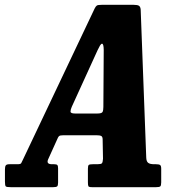

<svg xmlns="http://www.w3.org/2000/svg" viewBox="-78 -775 748 795"><path d="M-57.5 -23V-73.5Q-57.5 -85 -54.2 -90Q-51 -95 -38.5 -95H-5Q8 -95 10 -99.8Q12 -104.5 16.5 -113L314 -740Q318.5 -749 323 -752Q327.5 -755 342.5 -755H476Q491.5 -755 497.5 -751Q503.5 -747 504.5 -735.5L527.5 -123Q528 -106.5 535.5 -100.8Q543 -95 560.5 -95H567.5Q579.5 -95 584.5 -92Q589.5 -89 589.5 -76.5V-20Q589.5 -6.5 585.5 -3.2Q581.5 0 568.5 0H302.5Q290 0 288 -4Q286 -8 286 -20.5V-76.5Q286 -89.5 289.8 -92.2Q293.5 -95 306.5 -95H325Q340.5 -95 344 -99Q347.5 -103 348.5 -117.5L347 -197.5Q347 -209 341 -212Q335 -215 321 -215H193Q179.5 -215 172.5 -214Q165.5 -213 161.5 -204L121 -114.5Q113 -95 137 -95H146Q156 -95 159.2 -91.8Q162.5 -88.5 162.5 -78V-19Q162.5 -6.5 158.5 -3.2Q154.5 0 142.5 0H-34Q-50.5 0 -54 -3.2Q-57.5 -6.5 -57.5 -23ZM326 -567 219.5 -333.5Q214 -321.5 214 -313.2Q214 -305 232.5 -305H325.5Q343.5 -305 346.8 -311.8Q350 -318.5 350 -332L351.5 -569Q351 -594 344.5 -594Q340.5 -594 335.8 -586Q331 -578 326 -567Z"/></svg>

Font: Besley* Condensed
Style: Bold Italic
Weight: 700
Width: 3
Italic angle: -13°
Designer: Owen Earl
Foundry: indestructible type*
Version: Version 3.000; ttfautohint (v1.8.3)